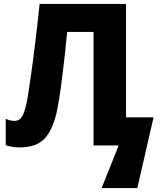

<svg xmlns="http://www.w3.org/2000/svg" viewBox="-20 -734 807 969"><path d="M616 -142H755L673 215H493L579 0H452V-573H319Q314 -519 307.5 -460.5Q301 -402 294 -345.5Q287 -289 279.5 -241.5Q272 -194 265 -163Q245 -78 205 -34.5Q165 9 81 10Q59 10 41.5 7Q24 4 9 -1V-134Q21 -129 31.5 -126.5Q42 -124 54 -124Q79 -124 93.5 -149.5Q108 -175 121 -251Q126 -282 136 -352Q146 -422 157.5 -516Q169 -610 180 -714H616Z"/></svg>

Font: Noto Sans SemiCondensed ExtraBold
Style: Regular
Weight: 800
Width: 4
Designer: Monotype Design Team
Foundry: Monotype Imaging Inc.
Version: Version 2.013; ttfautohint (v1.8.4.7-5d5b)